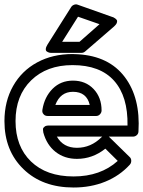

<svg xmlns="http://www.w3.org/2000/svg" viewBox="-22 -813 644 864"><path d="M-2 -268.1Q-2 -356.9 36.9 -425.8Q75.7 -494.6 145.3 -532.2Q214.8 -569.8 304.2 -569.8Q308.6 -569.8 316.9 -569.3Q325.2 -568.8 329.1 -568.8Q468.3 -560.5 539.3 -466.6Q610.4 -372.6 601.1 -221.2Q600.6 -210.9 593.3 -204.6Q585.9 -198.2 576.2 -198.2H467.8L470.2 -195.8L561 -106.9Q568.4 -100.6 568.6 -89.8Q568.8 -79.1 562 -71.8Q516.6 -22 451.9 4.4Q387.2 30.8 309.1 30.8Q168.9 30.8 83.5 -52Q-2 -134.8 -2 -268.1ZM47.9 -268.1Q47.9 -153.8 117.4 -86.4Q187 -19 309.1 -19Q430.2 -19 507.8 -88.9L452.1 -144Q394.5 -98.1 324.2 -98.1Q268.1 -98.1 228 -129.6Q188 -161.1 172.9 -216.8Q171.9 -224.6 171.4 -230.2Q170.9 -235.8 174.6 -239.3Q178.2 -242.7 180.4 -244.4Q182.6 -246.1 187.3 -247.1Q191.9 -248 193.4 -248Q194.8 -248 196.8 -248H551.8Q554.2 -378.9 491.5 -449.5Q428.7 -520 304.2 -520Q188.5 -520 118.2 -451.4Q47.9 -382.8 47.9 -268.1ZM168.9 -319.8Q178.2 -377 214.8 -413.6Q251.5 -450.2 306.2 -450.2Q363.3 -450.2 399.2 -412.4Q435.1 -374.5 435.1 -315.9Q435.1 -306.6 428 -298.8Q420.9 -291 410.2 -291H193.8Q181.6 -291 175.5 -297.4Q169.4 -303.7 168.7 -309.1Q168 -314.5 168.9 -319.8ZM191.9 -612.8 297.9 -780.8Q302.2 -788.1 311 -791.5Q319.8 -794.9 327.1 -792L482.9 -736.8Q484.9 -736.3 487.5 -735.4Q490.2 -734.4 495.8 -730.5Q501.5 -726.6 503.9 -722.2Q506.3 -717.8 503.7 -710.2Q501 -702.6 491.2 -693.8L360.8 -581.1Q353.5 -575.2 345.2 -575.2H212.9Q212.9 -575.7 208.3 -575.2Q203.6 -574.7 198 -576.7Q192.4 -578.6 188 -581.8Q183.6 -585 184.1 -593Q184.6 -601.1 191.9 -612.8ZM227.1 -340.8H381.8Q368.2 -399.9 306.2 -399.9Q249.5 -399.9 227.1 -340.8ZM233.9 -198.2Q262.7 -147.9 324.2 -147.9Q387.2 -147.9 435.1 -195.8Q435.5 -196.3 436.5 -197Q437.5 -197.8 438 -198.2ZM257.8 -625H335.9L425.8 -704.1L329.1 -737.8Z"/></svg>

Font: Trueno Bold Outline
Style: Regular
Weight: 700
Width: 6
Designer: Julieta Ulanovsky
Foundry: Julieta Ulanovsky
Version: Version 3.001b | FøM Fix